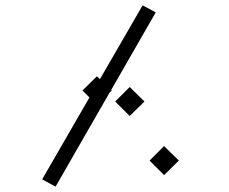

<svg xmlns="http://www.w3.org/2000/svg" viewBox="-20 -689 852 715"><path d="M396 -352 388 -344 187 6 137 -21 313 -326 287 -352 341 -405 352 -394 511 -669 560 -643 394 -354ZM463 -365 518 -311 463 -257 409 -311ZM646 -91 591 -37 537 -91 591 -145Z"/></svg>

Font: FiraGO Light
Style: Italic
Weight: 300
Italic angle: -8°
Designer: bBox Type GmbH
Foundry: bBox Type GmbH
Version: Version 1.001